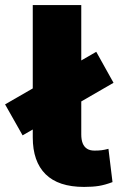

<svg xmlns="http://www.w3.org/2000/svg" viewBox="-62 -725 468 756"><path d="M269 11Q168 11 117.5 -39Q67 -89 67 -184V-705H258V-196Q258 -175 263.5 -161Q269 -147 280.5 -139.5Q292 -132 310 -132Q326 -132 338 -133.5Q350 -135 365 -139L381 -8Q352 3 327.5 7Q303 11 269 11ZM27 -192 -42 -314 317 -521 385 -399Z"/></svg>

Font: Nunito Sans 7pt Black
Style: Regular
Weight: 900
Designer: Vernon Adams
Foundry: Vernon Adams
Version: Version 3.101;gftools[0.9.27]